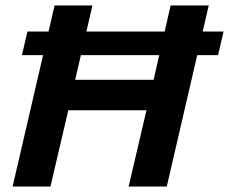

<svg xmlns="http://www.w3.org/2000/svg" viewBox="-20 -680 835 700"><path d="M317 -660 254 -389H540L602 -660H741L588 0H449L514 -278H229L164 0H26L179 -660ZM795 -565 775 -479H60L80 -565Z"/></svg>

Font: Work Sans SemiBold
Style: Italic
Weight: 600
Italic angle: -13°
Designer: Wei Huang
Foundry: Wei Huang
Version: Version 2.012; ttfautohint (v1.8.3)